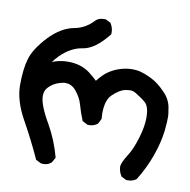

<svg xmlns="http://www.w3.org/2000/svg" viewBox="-65 -469 649 657"><g transform="rotate(10 259.5 -140.5)"><path d="M94.7 -229.5Q119.1 -240.2 149.4 -240.2Q194.3 -240.2 225.6 -216.8Q242.2 -204.1 253.9 -192.4Q273.4 -216.8 288.1 -226.6Q317.4 -247.1 354.5 -252Q361.3 -252.9 371.6 -252.9Q381.8 -252.9 393.6 -251Q417 -245.1 439.5 -233.4Q462.9 -221.7 486.3 -197.3Q511.7 -172.9 515.6 -138.7Q518.6 -123 518.6 -113.8Q518.6 -104.5 518.1 -94.7Q517.6 -85 515.6 -64.5Q510.7 -23.4 494.1 23.4Q477.5 70.3 450.2 114.3Q438.5 124 420.9 124Q418.9 124 415 124L397.5 115.2Q386.7 98.6 386.7 81.1Q387.7 68.4 405.3 40Q420.9 16.6 433.6 -24.9Q446.3 -66.4 446.3 -97.7Q446.3 -133.8 432.6 -148.4Q417 -162.1 395.5 -174.8Q385.7 -180.7 376.5 -180.7Q367.2 -180.7 358.4 -178.7Q338.9 -174.8 314.5 -151.4Q294.9 -131.8 294.9 -85.9Q294.9 -78.1 295.9 -67.4L287.1 -49.8Q274.4 -39.1 257.8 -39.1Q255.9 -39.1 252 -39.1L233.4 -48.8Q221.7 -77.1 214.8 -102.5Q208 -127.9 187.5 -151.4Q172.9 -167 153.3 -167Q148.4 -167 143.6 -166Q114.3 -160.2 95.7 -140.6Q84 -128.9 84 -110.4Q84 -79.1 120.1 -17.6Q148.4 32.2 164.1 90.8L154.3 108.4Q142.6 119.1 127 119.1Q119.1 119.1 117.2 118.2L99.6 109.4Q70.3 44.9 35.6 -17.1Q1 -79.1 1 -133.8Q1 -188.5 11.7 -225.1Q22.5 -261.7 63.5 -305.7Q105.5 -349.6 150.4 -357.4Q188.5 -364.3 216.8 -395.5Q227.5 -405.3 245.1 -405.3Q247.1 -405.3 251 -405.3L268.6 -396.5Q278.3 -380.9 278.3 -365.2Q278.3 -363.3 278.3 -358.4Q232.4 -299.8 189.5 -293.9Q150.4 -288.1 114.3 -252.9Q102.5 -241.2 94.7 -229.5Z"/></g></svg>

Font: JasonHandwriting2
Style: SemiBold
Weight: 600
Version: Version 1.04.7